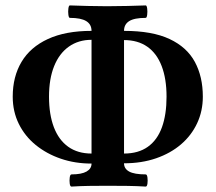

<svg xmlns="http://www.w3.org/2000/svg" viewBox="-20 -686 796 709"><path d="M244 3Q239 3 237.5 -8Q236 -19 237.5 -30.5Q239 -42 244 -42Q281 -42 299.5 -52.5Q318 -63 318 -82Q257 -82 204.5 -100Q152 -118 112 -150.5Q72 -183 49.5 -228.5Q27 -274 27 -329Q27 -403 59.5 -457.5Q92 -512 157 -542Q222 -572 318 -572Q318 -596 298.5 -608Q279 -620 238 -620Q234 -620 232.5 -631.5Q231 -643 232.5 -654.5Q234 -666 238 -666Q270 -665 303.5 -664Q337 -663 375 -663Q417 -663 451 -664Q485 -665 518 -666Q522 -666 523.5 -654.5Q525 -643 523.5 -631.5Q522 -620 518 -620Q476 -620 457 -608Q438 -596 438 -572Q542 -572 606 -542Q670 -512 699.5 -457.5Q729 -403 729 -329Q729 -276 708 -231Q687 -186 648.5 -153Q610 -120 556.5 -101.5Q503 -83 438 -83Q438 -63 457 -52.5Q476 -42 518 -42Q523 -42 524.5 -30.5Q526 -19 524.5 -8Q523 3 518 3Q486 1 452.5 0.5Q419 0 377 0Q340 0 308 0.5Q276 1 244 3ZM318 -119V-539Q270 -539 234.5 -514Q199 -489 180 -442Q161 -395 161 -329Q161 -263 179 -216Q197 -169 232 -144Q267 -119 318 -119ZM438 -119Q491 -119 526 -144Q561 -169 578 -216Q595 -263 595 -329Q595 -395 577 -442Q559 -489 524 -513.5Q489 -538 438 -538Z"/></svg>

Font: Junicode VF
Style: Regular
Weight: 400
Designer: Peter S. Baker
Version: Version 2.213